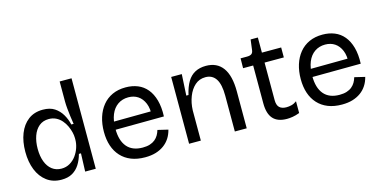

<svg xmlns="http://www.w3.org/2000/svg" viewBox="-71 -1061 2836 1435"><g transform="rotate(-15 1347.0 -343.5)"><path d="M261 13Q195 13 148 -22Q101 -57 76.5 -118Q52 -179 52 -258Q52 -337 76 -398Q100 -459 146 -494Q192 -529 259 -529Q314 -529 349 -506Q384 -483 405.5 -446.5Q427 -410 437 -367H455Q450 -396 446 -427.5Q442 -459 439 -489.5Q436 -520 436 -544V-700H528V-255V0H446L451 -140H435Q423 -95 401 -60.5Q379 -26 345 -6.5Q311 13 261 13ZM282 -67Q318 -67 347 -84Q376 -101 396 -128.5Q416 -156 426.5 -188Q437 -220 437 -250V-262Q437 -283 431 -307.5Q425 -332 413.5 -357Q402 -382 383.5 -403.5Q365 -425 340 -437.5Q315 -450 284 -450Q239 -450 208.5 -424.5Q178 -399 162.5 -355Q147 -311 147 -256Q147 -199 163 -156.5Q179 -114 209.5 -90.5Q240 -67 282 -67Z M908 13Q847 13 800.5 -5.5Q754 -24 722 -59Q690 -94 674 -142Q658 -190 658 -250Q658 -311 674 -362Q690 -413 721 -451Q752 -489 797 -509.5Q842 -530 900 -530Q951 -530 993 -513Q1035 -496 1064.5 -460.5Q1094 -425 1109 -371.5Q1124 -318 1121 -246L715 -243V-305L1066 -308L1035 -266Q1040 -329 1023 -370Q1006 -411 974.5 -432Q943 -453 900 -453Q854 -453 819 -429Q784 -405 765.5 -360Q747 -315 747 -251Q747 -159 788 -110.5Q829 -62 909 -62Q941 -62 964.5 -69.5Q988 -77 1004.5 -90.5Q1021 -104 1031.5 -122Q1042 -140 1048 -161L1128 -142Q1119 -106 1100.5 -77.5Q1082 -49 1054.5 -29Q1027 -9 991 2Q955 13 908 13Z M1250 0V-321V-517H1332L1323 -353H1340Q1354 -414 1377.5 -453Q1401 -492 1437 -511Q1473 -530 1521 -530Q1607 -530 1651.5 -468.5Q1696 -407 1696 -285V0H1604V-277Q1604 -365 1576.5 -407Q1549 -449 1496 -449Q1448 -449 1414.5 -419Q1381 -389 1362 -340Q1343 -291 1341 -234V0Z M2006 10Q1934 10 1899 -29Q1864 -68 1864 -148V-441H1786L1787 -517H1836Q1861 -517 1872.5 -526Q1884 -535 1886 -556L1896 -634H1952V-517H2101V-440H1952V-150Q1952 -110 1970.5 -92.5Q1989 -75 2024 -75Q2043 -75 2063.5 -80Q2084 -85 2104 -100V-9Q2075 2 2050.5 6Q2026 10 2006 10Z M2431 13Q2370 13 2323.5 -5.5Q2277 -24 2245 -59Q2213 -94 2197 -142Q2181 -190 2181 -250Q2181 -311 2197 -362Q2213 -413 2244 -451Q2275 -489 2320 -509.5Q2365 -530 2423 -530Q2474 -530 2516 -513Q2558 -496 2587.5 -460.5Q2617 -425 2632 -371.5Q2647 -318 2644 -246L2238 -243V-305L2589 -308L2558 -266Q2563 -329 2546 -370Q2529 -411 2497.5 -432Q2466 -453 2423 -453Q2377 -453 2342 -429Q2307 -405 2288.5 -360Q2270 -315 2270 -251Q2270 -159 2311 -110.5Q2352 -62 2432 -62Q2464 -62 2487.5 -69.5Q2511 -77 2527.5 -90.5Q2544 -104 2554.5 -122Q2565 -140 2571 -161L2651 -142Q2642 -106 2623.5 -77.5Q2605 -49 2577.5 -29Q2550 -9 2514 2Q2478 13 2431 13Z"/></g></svg>

Font: Bricolage Grotesque 96pt ExtraBold
Style: Regular
Weight: 400
Version: Version 1.001;gftools[0.9.33.dev8+g029e19f]